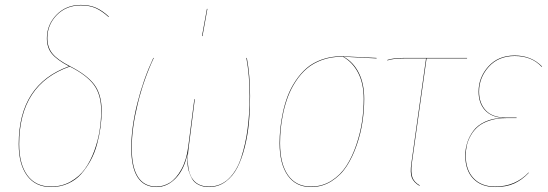

<svg xmlns="http://www.w3.org/2000/svg" viewBox="-20 -753 2232 782"><path d="M309.1 -732.9Q345.2 -732.9 371.1 -721.4Q397 -710 423.8 -685.1L421.9 -684.1Q395.5 -708 370.4 -719.5Q345.2 -731 309.1 -731Q250 -731 211.4 -691.7Q172.9 -652.3 172.9 -598.1Q172.9 -560.1 193.6 -534.7Q214.4 -509.3 264.2 -483.9Q334.5 -448.2 364.3 -408.2Q394 -368.2 394 -301.8Q394 -268.6 389.4 -234.9Q384.8 -201.2 375.2 -165.5Q365.7 -129.9 348.9 -99.1Q332 -68.4 310.3 -43.9Q288.6 -19.5 256.8 -5.4Q225.1 8.8 188 8.8Q124.5 8.8 90.3 -37.6Q56.2 -84 56.2 -166Q56.2 -409.7 261.2 -482.9Q211.4 -509.3 191.2 -534.2Q170.9 -559.1 170.9 -597.2Q170.9 -652.3 210 -692.6Q249 -732.9 309.1 -732.9ZM264.2 -481.9Q58.1 -409.7 58.1 -166Q58.1 -84.5 91.6 -38.8Q125 6.8 188 6.8Q231.9 6.8 267.8 -13.4Q303.7 -33.7 326.4 -65.7Q349.1 -97.7 364.3 -139.4Q379.4 -181.2 385.7 -221.4Q392.1 -261.7 392.1 -301.8Q392.1 -367.2 362.5 -407.2Q333 -447.3 264.2 -481.9Z M822.8 -716.8H824.7L804.7 -606H802.7ZM617.7 8.8Q514.6 8.8 514.6 -150.9Q514.6 -231.9 538.8 -330.1Q563 -428.2 604.5 -517.1H606.4Q564.9 -428.7 540.8 -329.6Q516.6 -230.5 516.6 -150.9Q516.6 6.8 617.7 6.8Q646.5 6.8 672.4 -9.5Q698.2 -25.9 719 -63.5Q739.7 -101.1 746.6 -154.8L771.5 -349.1H773.4L748.5 -152.8Q727.5 6.8 831.5 6.8Q877.9 6.8 911.4 -25.1Q944.8 -57.1 962.6 -112.1Q980.5 -167 988.5 -228.5Q996.6 -290 996.6 -360.8Q996.6 -446.3 983.4 -517.1H985.4Q998.5 -446.3 998.5 -361.8Q998.5 -305.2 993.9 -254.6Q989.3 -204.1 977.1 -154.8Q964.8 -105.5 946.5 -70.1Q928.2 -34.7 898.7 -12.9Q869.1 8.8 831.5 8.8Q807.1 8.8 789.1 -0.2Q771 -9.3 762.5 -24.2Q753.9 -39.1 748.5 -57.6Q743.2 -76.2 743.7 -95Q744.1 -113.8 744.6 -130.9Q731.4 -64.5 696.5 -27.8Q661.6 8.8 617.7 8.8Z M1246.6 8.8Q1185.1 8.8 1151.9 -38.3Q1118.7 -85.4 1118.7 -169.9Q1118.7 -198.7 1121.6 -228.8Q1124.5 -258.8 1132.1 -294.2Q1139.6 -329.6 1151.6 -361.3Q1163.6 -393.1 1183.6 -423.3Q1203.6 -453.6 1229 -475.6Q1254.4 -497.6 1291.3 -510.7Q1328.1 -523.9 1371.6 -523.9Q1380.4 -523.9 1513.7 -517.1V-515.1L1379.4 -522Q1418.9 -500.5 1441.2 -456.5Q1463.4 -412.6 1463.4 -350.1Q1463.4 -305.2 1456.5 -258.1Q1449.7 -210.9 1433.1 -162.6Q1416.5 -114.3 1392.3 -76.7Q1368.2 -39.1 1330.3 -15.1Q1292.5 8.8 1246.6 8.8ZM1246.6 6.8Q1292.5 6.8 1329.8 -16.8Q1367.2 -40.5 1391.1 -77.9Q1415 -115.2 1431.4 -163.6Q1447.8 -211.9 1454.6 -258.5Q1461.4 -305.2 1461.4 -350.1Q1461.4 -412.1 1439 -455.8Q1416.5 -499.5 1376.5 -522H1371.6Q1328.1 -522 1291.7 -508.8Q1255.4 -495.6 1230 -473.9Q1204.6 -452.1 1184.8 -421.9Q1165 -391.6 1153.1 -359.9Q1141.1 -328.1 1133.5 -292.7Q1126 -257.3 1123.3 -227.8Q1120.6 -198.2 1120.6 -169.9Q1120.6 -85.9 1153.1 -39.6Q1185.5 6.8 1246.6 6.8Z M1717.3 -515.1 1657.2 -86.9Q1652.8 -51.3 1659.4 -31.5Q1666 -11.7 1689.5 2L1688.5 3.9Q1664.1 -10.7 1657 -30.5Q1649.9 -50.3 1655.3 -86.9L1715.3 -515.1H1629.4Q1580.6 -515.1 1557.6 -506.8V-508.8Q1580.6 -517.1 1629.4 -517.1H1882.3V-515.1Z M1997.1 8.8Q1940.4 8.8 1907.7 -25.1Q1875 -59.1 1875 -119.1Q1875 -146 1882.8 -171.1Q1890.6 -196.3 1907.5 -219.5Q1924.3 -242.7 1955.3 -257.1Q1986.3 -271.5 2028.3 -272.9Q1980 -276.4 1954.6 -304.9Q1929.2 -333.5 1929.2 -379.9Q1929.2 -438 1969.2 -482.4Q2009.3 -526.9 2076.2 -526.9Q2144.5 -526.9 2188 -481.9L2186 -481Q2145.5 -524.9 2076.2 -524.9Q2010.3 -524.9 1970.7 -481Q1931.2 -437 1931.2 -379.9Q1931.2 -332.5 1958.7 -303.2Q1986.3 -273.9 2043 -273.9H2084V-272H2041Q2003.4 -272 1974.1 -262.2Q1944.8 -252.4 1927 -237.3Q1909.2 -222.2 1897.5 -201.4Q1885.7 -180.7 1881.3 -160.6Q1877 -140.6 1877 -119.1Q1877 -60.5 1908.9 -26.9Q1940.9 6.8 1997.1 6.8Q2079.1 6.8 2133.3 -50.8V-48.8Q2106 -20 2074 -5.6Q2042 8.8 1997.1 8.8Z"/></svg>

Font: Fira Sans Compressed Two
Style: Italic
Weight: 100
Width: 3
Italic angle: -8°
Designer: Carrois Corporate & Edenspiekermann AG
Foundry: Carrois Corporate GbR & Edenspiekermann AG
Version: Version 4.203;PS 004.203;hotconv 1.0.88;makeotf.lib2.5.64775